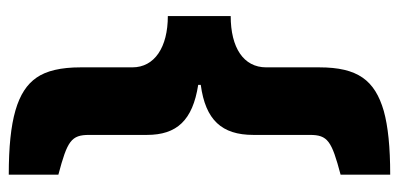

<svg xmlns="http://www.w3.org/2000/svg" viewBox="-262 -502 932 449"><g transform="rotate(90 204.5 -278.0)"><path d="M389 168V52C310 31 296 22 296 -20V-155C296 -225 262 -262 179 -275V-281C261 -292 296 -330 296 -404V-536C296 -578 310 -587 389 -608V-724C325 -724 276 -719 240 -709C168 -688 138 -648 138 -558V-434C138 -381 92 -351 18 -351V-204C91 -204 138 -173 138 -121V0C138 46 146 80 162 103C193 148 260 168 389 168Z"/></g></svg>

Font: Frost ExtraBold
Style: Regular
Weight: 800
Designer: Lee Frost
Foundry: Lee Frost for Ice Communication Norge AS
Version: Version 2.011;hotconv 1.0.107;makeotfexe 2.5.65593